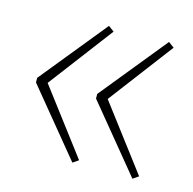

<svg xmlns="http://www.w3.org/2000/svg" viewBox="-68 -633 524 522"><g transform="rotate(15 194.5 -372.5)"><path d="M26 -378V-365L178 -180L194 -191L57 -372L194 -553L178 -565ZM195 -378V-365L347 -180L363 -191L226 -372L363 -553L347 -565Z"/></g></svg>

Font: Noto Sans Kannada UI Thin
Style: Regular
Weight: 100
Designer: Jelle Bosma - Monotype Design Team
Foundry: Monotype Imaging Inc.
Version: Version 2.005